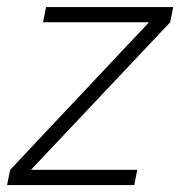

<svg xmlns="http://www.w3.org/2000/svg" viewBox="-36 -533 539 553"><path d="M96.7 -512.7H462.9L454.1 -468.8L53.2 -43.9H359.4L350.6 0H-15.6L-6.8 -43.9L393.1 -468.8H87.9Z"/></svg>

Font: Sansation Light
Style: Light Italic
Weight: 300
Designer: Bernd Montag
Version: Version 1.301